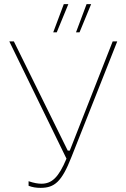

<svg xmlns="http://www.w3.org/2000/svg" viewBox="-20 -900 606 927"><path d="M254 -744 310 -880H288L237 -744ZM364 -744 420 -880H398L347 -744ZM176 7C243 7 278 -22 325 -142L546 -700H524L317 -173H307L47 -700H25L301 -134C263 -43 230 -13 180 -13C164 -13 145 -16 118 -25V-3C136 4 154 7 176 7Z"/></svg>

Font: Fixel Text Thin
Style: Regular
Weight: 100
Width: 4
Designer: AlfaBravo + MacPaw
Foundry: Kyrylo Tkachov, Marchela Mozhyna, Serhii Makarenko, Maria Weinstein, Zakhar Kryvoshyya
Version: Version 1.211